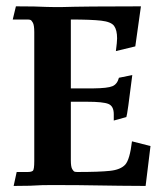

<svg xmlns="http://www.w3.org/2000/svg" viewBox="-20 -598 520 618"><path d="M448.7 0.5Q390.1 0.5 233.9 -2L148.4 -2.4Q119.6 -2.4 115.2 -2Q81.5 0.5 23.9 0.5L33.7 -44.4H68.8Q81.1 -44.4 85.7 -48.3Q90.3 -52.2 90.3 -79.6V-494.6Q90.3 -516.6 85.9 -524.7Q81.5 -532.7 77.9 -533.9Q74.2 -535.2 68.8 -535.2H21L31.2 -577.6Q97.7 -577.6 130.9 -575.7Q141.1 -575.2 157.2 -575.2H176.3Q251 -577.6 433.6 -577.6L415.5 -448.7L353 -433.6Q356.9 -463.4 356.9 -474.6Q356.9 -501 347.4 -514.4Q337.9 -527.8 305.7 -531.5Q273.4 -535.2 208 -535.2V-313.5H280.3Q326.7 -314 342 -320.6Q357.4 -327.1 362.8 -347.7L405.8 -356.4Q390.1 -229 386.7 -221.2L346.2 -210V-230.5Q346.2 -256.3 329.1 -263.4Q312 -270.5 260.3 -270.5H208V-82.5Q208 -61 212.4 -53.7Q216.8 -46.4 220.2 -45.4Q223.6 -44.4 229.5 -44.4Q299.8 -44.4 334 -48.1Q368.2 -51.8 383.1 -68.1Q397.9 -84.5 404.8 -143.1L464.4 -127.9Z"/></svg>

Font: Quaaykop
Style: Bold
Weight: 700
Designer: Tup Wanders
Foundry: Free font, DO NOT SELL
Version: Version 1.00;July 31, 2023;FontCreator 11.5.0.2430 64-bit